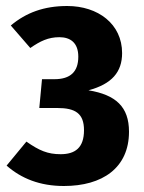

<svg xmlns="http://www.w3.org/2000/svg" viewBox="-20 -604 480 640"><path d="M204 -584C127 -584 67 -562 16 -519L81 -444C114 -467 141 -480 178 -480C214 -480 241 -462 241 -415C241 -365 215 -340 161 -340H120L111 -244H171C231 -244 260 -226 260 -170C260 -111 230 -90 182 -90C139 -90 111 -102 68 -132L2 -52C51 -9 113 16 193 16C321 16 410 -44 410 -165C410 -248 366 -288 275 -303C353 -324 387 -364 387 -427C387 -524 307 -584 204 -584Z"/></svg>

Font: Glow Sans TC Compressed
Style: Bold
Weight: 700
Width: 2
Designer: Ryoko NISHIZUKA (kana, bopomofo & ideographs); Paul D. Hunt (Latin, Greek & Cyrillic); Sandoll Communications, Soo-young
Version: Version 0.93